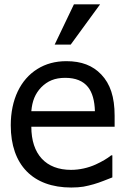

<svg xmlns="http://www.w3.org/2000/svg" viewBox="-20 -838 566 871"><path d="M315.4 -818.4 228 -635.7H300.8L434.1 -818.4ZM303.2 12.7C324.2 12.7 342.8 11.2 358.4 8.8C390.1 2.9 420.4 -5.9 449.7 -17.6L489.7 -33.2V-133.3H484.4C466.3 -118.7 442.9 -105 414.1 -91.8C380.9 -76.7 341.3 -67.4 302.2 -67.4C188.5 -67.4 122.1 -137.7 122.1 -263.2H500V-313C500 -398.4 480 -457.5 439.5 -500C400.4 -541 349.6 -560.5 281.2 -560.5C231.4 -560.5 187.5 -548.8 149.4 -524.9C73.2 -477.5 28.8 -386.7 28.8 -269.5C28.8 -89.8 129.4 12.7 303.2 12.7ZM122.1 -333.5C126 -379.9 139.6 -413.1 167 -441.9C195.8 -470.7 228.5 -484.9 275.9 -484.9C322.8 -484.9 357.4 -470.7 379.4 -442.9C398.9 -418 409.2 -381.8 410.6 -333.5Z"/></svg>

Font: SG Kara SemiBold
Style: Regular
Weight: 400
Designer: Damoon Khanjanzadeh
Version: Version 1.000